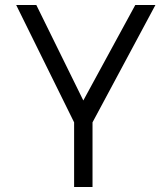

<svg xmlns="http://www.w3.org/2000/svg" viewBox="-20 -752 670 772"><path d="M45 -732H126L315 -348L524 -732H605L352 -260V0H278V-260Z"/></svg>

Font: Mina
Style: Regular
Weight: 400
Version: Version 1.000